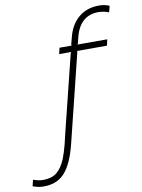

<svg xmlns="http://www.w3.org/2000/svg" viewBox="-328 -919 894 1207"><g transform="rotate(-10 119.0 -315.0)"><path d="M404.8 -627 396 -587.9H204.1L206.1 -583L66.9 -19Q37.1 101.6 -12.2 158.2Q-61.5 214.8 -148.9 214.8Q-183.6 214.8 -217.8 201.2L-208 161.1Q-174.3 173.8 -145 173.8Q-90.3 173.8 -57.6 147.5Q-24.9 121.1 -2 65.9Q12.2 30.3 25.9 -22Q28.3 -31.7 45.9 -106L164.1 -583L168.9 -587.9H90.8L100.1 -627H178.2L175.8 -632.8L187 -675.8Q206.1 -754.9 258.1 -799.8Q310.1 -844.7 389.2 -845.2Q425.8 -845.2 456.1 -832L445.8 -792Q418.9 -803.2 380.9 -805.2Q261.2 -805.2 228 -671.9L217.8 -631.8L213.9 -627Z"/></g></svg>

Font: Sinkin Sans 200 X Light Italic
Style: Regular
Weight: 200
Italic angle: -112°
Designer: Keith Bates
Foundry: K-Type
Version: Sinkin Sans (version 1.0)  by Keith Bates   •   © 2014   www